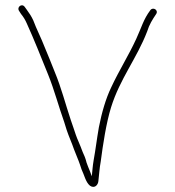

<svg xmlns="http://www.w3.org/2000/svg" viewBox="-20 -693 667 732"><path d="M53 -651 60 -640C69.9 -627.7 75.7 -618.1 82 -604C110.2 -542 136.9 -474.2 163.5 -408.5C187 -350.4 203.9 -286.1 225 -227L234 -198C242.5 -172.4 254.1 -147.6 262 -124C269 -104.8 278.3 -85 285 -65L291 -47C301.1 -26.8 306.4 1.5 323 15C340.6 27.2 353.7 12.2 355 -2C358 -26.2 359.2 -51.8 364 -77C372.4 -141.4 384.9 -224.1 403.5 -284C437.4 -393.1 501.4 -470 541 -573C549.2 -599.8 561.3 -618.5 575 -639C585.9 -654 563.4 -668.4 553 -654C526.9 -619.2 519.6 -588.6 499.5 -545C469.6 -479.9 434.5 -425.7 404 -360C383.3 -317.1 368 -264 357 -208C348.2 -157.3 344.8 -124.9 337 -82C333.1 -59.4 332.3 -41.9 330 -21C323.8 -37.2 322.5 -42.4 316 -57L310 -73C307 -86.5 300.8 -102.3 295 -114C289.4 -128.1 285.5 -139.7 279 -154C271.6 -170.2 266.2 -187.5 260 -206L250 -235C229.5 -296.5 213.5 -359.1 189 -418L169 -468C162.3 -484.7 156 -500 150 -514C137.1 -547.8 118.5 -583.4 107 -615C99.7 -631.1 92.3 -641.8 82 -656L74 -667C63.3 -681.7 42.4 -665.6 53 -651Z"/></svg>

Font: Take Off
Style: Regular, Eh
Weight: 400
Foundry: Cannot Into Space Fonts
Version: Version 0.89